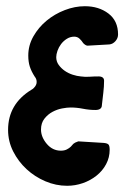

<svg xmlns="http://www.w3.org/2000/svg" viewBox="-20 -587 407 618"><path d="M232 -132 314 -127Q325 -126 329 -122Q333 -118 333 -105Q333 -80 321.5 -58.5Q310 -37 290.5 -21.5Q271 -6 246.5 2.5Q222 11 196 11Q160 11 126 -3.5Q92 -18 65.5 -42.5Q39 -67 22.5 -99.5Q6 -132 6 -169Q6 -252 81 -298Q83 -299 85 -300.5Q87 -302 89 -304Q98 -313 98 -323Q98 -333 92 -340Q81 -357 76 -372.5Q71 -388 71 -408Q71 -441 87.5 -470Q104 -499 130 -520.5Q156 -542 188.5 -554.5Q221 -567 253 -567Q298 -567 329 -543.5Q360 -520 360 -476Q360 -464 351.5 -454.5Q343 -445 332 -444L262 -440Q256 -440 248 -448Q243 -456 236 -462.5Q229 -469 219 -469Q206 -469 195 -462Q184 -455 176.5 -445Q169 -435 165 -423.5Q161 -412 161 -403Q161 -389 169 -378Q177 -367 188.5 -359Q200 -351 214 -346.5Q228 -342 240 -341Q254 -339 268 -340Q282 -341 297 -341Q315 -341 315 -327Q315 -309 312.5 -288Q310 -267 308 -249Q308 -233 287 -233Q267 -233 247 -237Q227 -241 207 -241Q196 -241 180 -238Q164 -235 149 -227Q134 -219 123 -205Q112 -191 112 -170Q112 -146 130.5 -124Q149 -102 176 -102Q187 -102 195 -106Q203 -110 208 -115Q210 -117 212 -119.5Q214 -122 216 -124Q218 -125 219 -126Q220 -127 222 -128Z"/></svg>

Font: Bangerz
Style: Regular
Weight: 400
Designer: vernon adams
Foundry: Vernon Adams
Version: Version 2.10;February 7, 2025;FontCreator 13.0.0.2683 64-bit